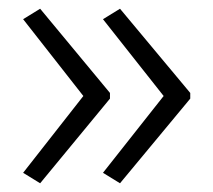

<svg xmlns="http://www.w3.org/2000/svg" viewBox="-20 -492 489 440"><path d="M416 -266 255 -72 216 -96 355 -272 216 -448 255 -472 416 -279ZM232 -266 72 -72 33 -96 171 -272 33 -448 72 -472 232 -279Z"/></svg>

Font: Noto Sans Hebrew Light
Style: Regular
Weight: 300
Designer: Monotype Design Team
Foundry: Monotype Imaging Inc.
Version: Version 2.003